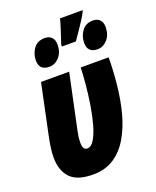

<svg xmlns="http://www.w3.org/2000/svg" viewBox="-154 -928 837 1027"><g transform="rotate(-20 264.0 -415.0)"><path d="M196.8 7.8Q106.9 7.8 67.4 -33.7Q27.8 -75.2 27.8 -151.9Q27.8 -175.3 31.7 -203.9Q35.6 -232.4 42 -263.2L103 -553.2H263.2L195.8 -234.9Q189 -203.1 189 -178.2Q189 -154.3 195.6 -144Q202.1 -133.8 213.9 -133.8Q236.8 -133.8 254.6 -163.1Q272.5 -192.4 285.9 -240.2Q299.3 -288.1 308.3 -344.5Q317.4 -400.9 322.5 -455.8Q327.6 -510.7 329.1 -553.2H487.8Q487.3 -477.1 479.2 -397.7Q471.2 -318.4 452.1 -245.8Q433.1 -173.3 400.1 -116.2Q367.2 -59.1 317.1 -25.6Q267.1 7.8 196.8 7.8ZM272.5 -692.9V-703.1Q277.3 -717.8 286.4 -744.9Q295.4 -772 303.7 -798.8Q312 -825.7 314.5 -837.9H443.4L441.4 -831.1Q433.6 -814.5 416.5 -787.8Q399.4 -761.2 381.3 -734.9Q363.3 -708.5 352.1 -692.9ZM174.3 -613.8Q116.2 -613.8 116.2 -669.9Q116.2 -707.5 137.7 -737.3Q159.2 -767.1 201.2 -767.1Q226.1 -767.1 240.2 -752.7Q254.4 -738.3 254.4 -711.9Q254.4 -667.5 230.2 -640.6Q206.1 -613.8 174.3 -613.8ZM448.2 -613.8Q391.1 -613.8 391.1 -669.9Q391.1 -707.5 412.6 -737.3Q434.1 -767.1 475.1 -767.1Q500 -767.1 514.2 -752.7Q528.3 -738.3 528.3 -711.9Q528.3 -667.5 504.2 -640.6Q480 -613.8 448.2 -613.8Z"/></g></svg>

Font: Open Sans Condensed ExtraBold
Style: Italic
Weight: 800
Width: 3
Italic angle: -12°
Designer: Monotype Design Team
Foundry: Monotype Imaging Inc.
Version: Version 3.003; ttfautohint (v1.8.4)